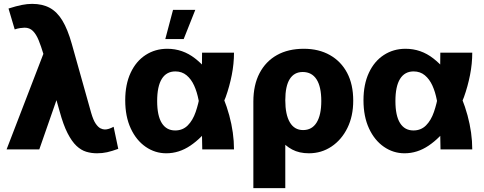

<svg xmlns="http://www.w3.org/2000/svg" viewBox="-20 -772 2502 992"><path d="M210 -509 297 -327 183 0H14ZM591 -3Q558 9 533.5 14.5Q509 20 481 20Q452 20 425.5 12Q399 4 375 -18.5Q351 -41 329 -84Q307 -127 288 -197L204 -494Q192 -534 179.5 -564.5Q167 -595 150 -612Q133 -629 107 -629Q99 -629 84.5 -627Q70 -625 56 -620L24 -728Q65 -741 93 -746.5Q121 -752 146 -752Q199 -752 237 -731.5Q275 -711 302.5 -665.5Q330 -620 351 -545L451 -189Q462 -151 474.5 -133Q487 -115 499 -109Q511 -103 522 -103Q541 -103 567 -117Z M839 20Q781 20 732.5 -13.5Q684 -47 655.5 -108.5Q627 -170 627 -254Q627 -336 655 -396Q683 -456 732.5 -488Q782 -520 844 -520Q924 -520 988 -470Q1052 -420 1098 -341Q1140 -266 1164.5 -176Q1189 -86 1189 0H1025Q1024 -35 1023.5 -78.5Q1023 -122 1019.5 -168Q1016 -214 1006 -255Q998 -297 983 -330Q968 -363 944 -383Q920 -403 886 -403Q840 -403 816 -364.5Q792 -326 792 -250Q792 -174 816 -136Q840 -98 885 -98Q924 -98 950 -124Q976 -150 991 -193.5Q1006 -237 1014 -287Q1022 -343 1023 -399.5Q1024 -456 1024 -500H1189Q1189 -443 1177.5 -384.5Q1166 -326 1146 -270Q1116 -190 1069 -124.5Q1022 -59 963.5 -19.5Q905 20 839 20ZM874 -721H989L929 -570H834Z M1289 -251 1454 -274V200H1289ZM1289 -247Q1289 -333 1321 -394Q1353 -455 1411 -487.5Q1469 -520 1550 -520Q1627 -520 1684.5 -487.5Q1742 -455 1773.5 -395.5Q1805 -336 1805 -252Q1805 -172 1775 -111Q1745 -50 1693 -15Q1641 20 1576 20Q1526 20 1489.5 0.5Q1453 -19 1430 -50Q1407 -81 1397.5 -118.5Q1388 -156 1391 -192Q1374 -201 1350 -220Q1326 -239 1304 -250ZM1546 -100Q1592 -100 1616 -139Q1640 -178 1640 -250Q1640 -324 1615.5 -362Q1591 -400 1544 -400Q1500 -400 1477 -363.5Q1454 -327 1454 -254Q1454 -180 1477.5 -140Q1501 -100 1546 -100Z M2070 20Q2012 20 1963.5 -13.5Q1915 -47 1886.5 -108.5Q1858 -170 1858 -254Q1858 -336 1886 -396Q1914 -456 1963.5 -488Q2013 -520 2075 -520Q2155 -520 2219 -470Q2283 -420 2329 -341Q2371 -266 2395.5 -176Q2420 -86 2420 0H2256Q2255 -35 2254.5 -78.5Q2254 -122 2250.5 -168Q2247 -214 2237 -255Q2229 -297 2214 -330Q2199 -363 2175 -383Q2151 -403 2117 -403Q2071 -403 2047 -364.5Q2023 -326 2023 -250Q2023 -174 2047 -136Q2071 -98 2116 -98Q2155 -98 2181 -124Q2207 -150 2222 -193.5Q2237 -237 2245 -287Q2253 -343 2254 -399.5Q2255 -456 2255 -500H2420Q2420 -443 2408.5 -384.5Q2397 -326 2377 -270Q2347 -190 2300 -124.5Q2253 -59 2194.5 -19.5Q2136 20 2070 20Z"/></svg>

Font: Moderustic
Style: Bold
Weight: 700
Designer: Tural Alisoy
Foundry: TAFT Foundry
Version: Version 2.120